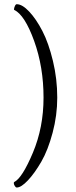

<svg xmlns="http://www.w3.org/2000/svg" viewBox="-20 -750 354 889"><path d="M181.6 -297.9Q181.6 -439.5 138.2 -560.1Q94.7 -680.7 45.9 -704.1Q44.9 -704.1 44.9 -707Q44.9 -712.9 48.8 -721.7Q52.7 -730.5 57.6 -730.5Q83 -730.5 115.2 -696.3Q147.5 -662.1 176.3 -606.4Q205.1 -550.8 225.1 -467.8Q245.1 -384.8 245.1 -297.9Q245.1 -215.8 223.6 -135.3Q202.1 -54.7 171.4 -1.5Q140.6 51.8 109.4 85Q78.1 118.2 57.6 118.2Q52.7 118.2 48.3 110.8Q43.9 103.5 43.9 97.7Q43.9 93.8 45.9 92.8Q83 74.2 132.3 -43Q181.6 -160.2 181.6 -297.9Z"/></svg>

Font: Crimson Text
Style: Roman
Weight: 400
Version: Version 0.13